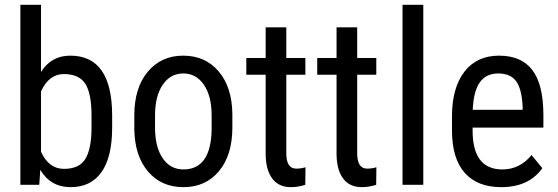

<svg xmlns="http://www.w3.org/2000/svg" viewBox="-20 -770 2323 800"><path d="M361.3 -288.1Q361.3 -381.8 335 -421.6Q308.6 -461.4 246.1 -461.4Q183.6 -461.4 150.9 -389.2V-137.7Q183.1 -66.4 246.6 -66.4Q310.1 -66.4 335.4 -107.4Q360.8 -148.4 361.3 -234.9ZM272.9 -538.1Q446.3 -538.1 447.3 -291V-238.8Q447.3 -115.2 402.8 -52.7Q358.4 9.8 274.4 9.8Q190.4 9.8 147.9 -62.5L143.6 0H64.9V-750H150.9V-470.2Q193.4 -538.1 272.9 -538.1Z M626 -238.8Q626 -157.2 658 -110.6Q689.9 -64 744.1 -64Q858.4 -64 861.8 -229V-288.6Q861.8 -369.6 829.6 -416.7Q797.4 -463.9 743.7 -463.9Q689.9 -463.9 658 -416.7Q626 -369.6 626 -289.1ZM539.6 -288.6Q539.6 -403.8 595.5 -470.9Q651.4 -538.1 743.2 -538.1Q835 -538.1 890.9 -472.7Q946.8 -407.2 948.2 -294.4V-238.8Q948.2 -124 892.6 -57.1Q836.9 9.8 744.6 9.8Q652.3 9.8 596.9 -55.2Q541.5 -120.1 539.6 -231Z M1172.9 -130.9Q1172.9 -67.4 1214.4 -67.4Q1235.4 -67.4 1252.9 -73.2L1252 0Q1222.7 9.8 1191.9 9.8Q1140.6 9.8 1113.8 -26.9Q1086.9 -63.5 1086.9 -130.4V-458.5H1006.3V-528.3H1086.9V-656.2H1172.9V-528.3H1252.4V-458.5H1172.9Z M1468.3 -130.9Q1468.3 -67.4 1509.8 -67.4Q1530.8 -67.4 1548.3 -73.2L1547.4 0Q1518.1 9.8 1487.3 9.8Q1436 9.8 1409.2 -26.9Q1382.3 -63.5 1382.3 -130.4V-458.5H1301.8V-528.3H1382.3V-656.2H1468.3V-528.3H1547.9V-458.5H1468.3Z M1743.7 0H1657.2V-750H1743.7Z M1949.7 -312.5H2157.7V-324.2Q2154.3 -399.4 2130.6 -431.6Q2106.9 -463.9 2056.2 -463.9Q2005.4 -463.9 1979.2 -427Q1953.1 -390.1 1949.7 -312.5ZM2073.2 -64Q2146 -64 2194.8 -124L2239.7 -69.3Q2183.6 9.8 2068.4 9.8Q1969.7 9.8 1917 -49.1Q1864.3 -107.9 1863.3 -221.7V-285.6Q1863.3 -403.8 1914.8 -470.9Q1966.3 -538.1 2059.1 -538.1Q2151.9 -538.1 2197.5 -479Q2243.2 -419.9 2244.1 -294.9V-238.3H1949.2V-226.1Q1949.2 -64 2073.2 -64Z"/></svg>

Font: RobotoCondensed-Regular
Style: Regular
Weight: 400
Designer: Google
Version: Version 2.001201; 2014